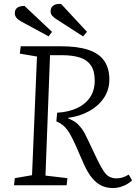

<svg xmlns="http://www.w3.org/2000/svg" viewBox="-20 -937 688 971"><path d="M269 -367Q324 -370 367 -389Q410 -408 434.5 -443.5Q459 -479 459 -529Q459 -578 440 -606Q421 -634 384 -646Q347 -658 291 -658H233L210 -49L321 -36L317 0H51L55 -36L142 -51L167 -651L80 -666L85 -703H288Q372 -703 426.5 -685Q481 -667 507 -629.5Q533 -592 533 -535Q533 -483 505.5 -442Q478 -401 431 -375Q384 -349 325 -341V-338Q348 -329 363.5 -317.5Q379 -306 393 -287Q407 -268 422 -235L471 -132Q490 -93 504 -72Q518 -51 533.5 -43Q549 -35 571 -35Q585 -35 599.5 -39.5Q614 -44 631 -54L648 -25Q636 -13 620.5 -4.5Q605 4 587.5 9Q570 14 551 14Q519 14 493 1.5Q467 -11 445.5 -37Q424 -63 405 -105L363 -201Q346 -239 332 -262.5Q318 -286 302.5 -300Q287 -314 265 -323ZM265 -840Q251 -849 243.5 -858Q236 -867 236 -881Q236 -900 250.5 -909.5Q265 -919 289 -917L420 -776L400 -753ZM86 -829Q70 -838 62.5 -848Q55 -858 55 -871Q55 -889 67.5 -898Q80 -907 104 -907L243 -776L226 -753Z"/></svg>

Font: Literata 18pt Light
Style: Italic
Weight: 300
Italic angle: -2°
Designer: Latin by Veronika Burian and Jose Scaglione. Greek by Irene Vlachou. Cyrillic by Vera Evstafieva
Foundry: TypeTogether
Version: Version 3.103;gftools[0.9.29]